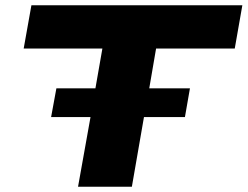

<svg xmlns="http://www.w3.org/2000/svg" viewBox="-20 -708 939 728"><path d="M275.9 0 323.2 -264.2H173.8L193.8 -373H341.8L368.2 -523.9H69.8L99.1 -688H898.9L870.1 -523.9H571.8L545.9 -373H700.2L681.2 -264.2H525.9L480 0Z"/></svg>

Font: Archivo Expanded ExtraBold
Style: Italic
Weight: 800
Width: 7
Italic angle: -10°
Designer: Hector Gatti
Foundry: Omnibus-Type
Version: Version 2.001